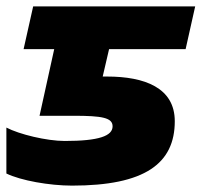

<svg xmlns="http://www.w3.org/2000/svg" viewBox="-20 -572 632 602"><path d="M206 10C434 10 528 -59 528 -192C528 -297 433 -332 316 -332H302L322 -418H562L592 -552H84L54 -418H150L104 -209H211C300 -209 333 -203 333 -176C333 -146 291 -130 183 -130C126 -130 40 -151 0 -172V-28C45 -6 135 10 206 10Z"/></svg>

Font: Noto Sans UI Black
Style: Italic
Weight: 900
Italic angle: -372°
Designer: Monotype Design Team
Foundry: Monotype Imaging Inc.
Version: Version 1.901